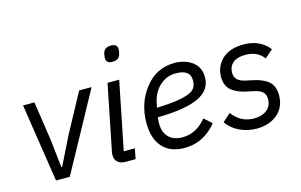

<svg xmlns="http://www.w3.org/2000/svg" viewBox="-92 -976 1915 1223"><g transform="rotate(-15 865.0 -364.0)"><path d="M237 0H146L67 -516H142L180 -261L201 -73H206L299 -261L437 -516H519Z M690 -637Q648 -637 648 -672Q648 -681 652 -700Q660 -740 706 -740Q748 -740 748 -705Q748 -696 744 -677Q736 -637 690 -637ZM671 0H605Q571 0 553 -17Q535 -34 535 -63Q535 -72 538 -87L624 -516H701L611 -68H684Z M992 12Q899 12 848 -44Q797 -100 797 -204Q797 -336 873 -432Q949 -528 1067 -528Q1138 -528 1185.5 -492Q1233 -456 1233 -390Q1233 -305 1145 -264Q1057 -223 877 -221Q874 -200 874 -179Q874 -123 906 -90Q938 -57 997 -57Q1088 -57 1155 -139L1205 -94Q1118 12 992 12ZM1059 -462Q998 -462 952.5 -420.5Q907 -379 893 -310L887 -281Q996 -285 1054.5 -298Q1113 -311 1133.5 -332Q1154 -353 1154 -391Q1154 -462 1059 -462Z M1468 12Q1408 12 1355.5 -13Q1303 -38 1273 -82L1326 -129Q1381 -55 1468 -55Q1520 -55 1552.5 -80.5Q1585 -106 1585 -152Q1585 -180 1568.5 -197.5Q1552 -215 1509 -224L1470 -232Q1404 -245 1368 -275.5Q1332 -306 1332 -365Q1332 -434 1381.5 -481Q1431 -528 1523 -528Q1631 -528 1691 -452L1638 -405Q1598 -461 1517 -461Q1463 -461 1435 -437Q1407 -413 1407 -372Q1407 -344 1423.5 -327Q1440 -310 1482 -301L1521 -293Q1589 -279 1624 -248.5Q1659 -218 1659 -157Q1659 -80 1605.5 -34Q1552 12 1468 12Z"/></g></svg>

Font: Aneliza
Style: Italic
Weight: 400
Italic angle: -11.31°
Designer: Mike Abbink, Paul van der Laan, Pieter van Rosmalen
Foundry: Bold Monday
Version: Version 3.0